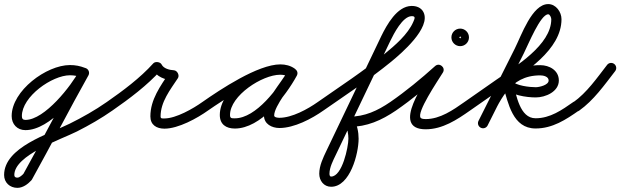

<svg xmlns="http://www.w3.org/2000/svg" viewBox="-69 -597 3037 940"><path d="M348 -264.3C348 -264.3 348 -264.3 348 -264.3C322.8 -274 300.7 -278.5 273.3 -278.5C158.5 -278.5 -11.9 -152.9 -11.9 -28.8C-11.9 10.7 14.9 40.1 55.4 40.1C177.3 40.1 313.1 -132.8 364.1 -228.2C370.6 -240.4 366 -255.5 353.8 -262.1C341.6 -268.6 326.5 -264 319.9 -251.8C280.5 -177.9 150.4 -9.9 55.4 -9.9C42.7 -9.9 38.1 -16.6 38.1 -28.8C38.1 -124.4 186.1 -228.5 273.3 -228.5C294.6 -228.5 310.7 -225.1 330 -217.7C342.9 -212.7 357.4 -219.1 362.3 -232C367.3 -244.9 360.9 -259.4 348 -264.3ZM320.2 -252.3C320.2 -252.3 320.2 -252.3 320.2 -252.3C225.6 -84.1 138.2 88.3 44.2 256.8C44.1 256.9 45 255.7 45.9 254.5C46.7 253.3 47.6 252.1 47.5 252.1C40.6 259.7 27.2 272.7 16 272.7C6.9 272.7 1.1 269.3 1.1 259.8C1.1 162.1 231.4 85.2 307.5 46.7C368 16.1 426.8 -17.6 482.3 -56.5C493.6 -64.4 496.4 -80 488.5 -91.3C480.6 -102.6 465 -105.4 453.7 -97.5C453.7 -97.5 453.7 -97.5 453.7 -97.5C395.9 -57.1 334.6 -22.5 271.5 8.8C171 58.7 -48.9 123.5 -48.9 259.8C-48.9 297.2 -20.3 322.7 16 322.7C42.8 322.7 67.1 304.9 84.5 285.9C84.5 285.8 85.4 284.7 86.2 283.5C87 282.4 87.8 281.3 87.8 281.2C181.8 112.7 269.2 -59.6 363.8 -227.7C370.6 -239.8 366.3 -255 354.3 -261.8C342.2 -268.6 327 -264.3 320.2 -252.3Z M482.3 -56.5C482.3 -56.5 482.3 -56.5 482.3 -56.5C563.8 -113.1 652.2 -179.3 718.6 -253.3C723.5 -258.8 711.6 -263.5 699.3 -265.2C687 -266.9 674.3 -265.6 677.6 -259C696.1 -221.2 740 -205.2 779.7 -203C788 -202.6 785.5 -215.8 779.6 -227.3C773.8 -238.9 764.8 -248.8 760.1 -241.8C716.6 -175.9 667.2 -110 667.2 -27.1C667.2 14.7 697.6 32.9 736.1 32.9C804.1 32.9 896.7 -18.1 950.6 -56.7C961.8 -64.7 964.4 -80.3 956.3 -91.6C948.3 -102.8 932.7 -105.4 921.4 -97.3C921.4 -97.3 921.4 -97.3 921.4 -97.3C876.7 -65.3 792.6 -17.1 736.1 -17.1C725.2 -17.1 717.2 -15.4 717.2 -27.1C717.2 -98.2 764.5 -157.6 801.9 -214.2C806.5 -221.2 805.8 -230.7 801.8 -238.5C797.9 -246.3 790.7 -252.5 782.3 -253C761.9 -254.1 732.4 -260.8 722.4 -281C719.2 -287.6 711.4 -291.8 703.2 -292.9C694.9 -294 686.3 -292.2 681.4 -286.7C617.6 -215.6 532.1 -151.9 453.7 -97.5C442.4 -89.7 439.6 -74.1 447.5 -62.7C455.3 -51.4 470.9 -48.6 482.3 -56.5Z M915.5 -62.7C923.4 -51.4 939 -48.6 950.3 -56.5C1023.4 -107.5 1213.3 -231.8 1303.6 -231.8C1317.8 -231.8 1332.8 -229 1344.5 -220.7C1357.4 -211.4 1371 -217.9 1378 -228.8C1385 -239.6 1385.3 -254.7 1371.5 -262.6C1348.6 -275.9 1329.4 -281.1 1302.3 -281.1C1186.7 -281.1 1007.1 -157.8 1007.1 -34.2C1007.1 11.8 1037.8 32.3 1080.7 32.3C1207.6 32.3 1329 -125.6 1383.9 -226C1391.9 -240.6 1385 -253.9 1374 -259.9C1363 -265.9 1348.1 -264.6 1340.1 -250C1305.3 -186.6 1223.3 -102.8 1223.3 -31.6C1223.3 10.3 1262 29.7 1299 29.7C1371.6 29.7 1457.4 -15.6 1515.4 -56.6C1526.7 -64.5 1529.4 -80.1 1521.4 -91.4C1513.5 -102.7 1497.9 -105.4 1486.6 -97.4C1437.6 -62.8 1360.5 -20.3 1299 -20.3C1292.3 -20.3 1273.3 -21.5 1273.3 -31.6C1273.3 -77.9 1357.4 -177.5 1383.9 -226C1391.9 -240.6 1385 -253.9 1374 -259.9C1363 -265.9 1348.1 -264.6 1340.1 -250C1295.4 -168.3 1185.2 -17.7 1080.7 -17.7C1064.9 -17.7 1057.1 -17.3 1057.1 -34.2C1057.1 -129.1 1215.3 -231.1 1302.3 -231.1C1320.8 -231.1 1331.4 -228.1 1346.5 -219.4C1360.2 -211.4 1373.4 -217.3 1380 -227.5C1386.6 -237.6 1386.4 -252.1 1373.5 -261.3C1353.2 -275.8 1328.3 -281.8 1303.6 -281.8C1193.6 -281.8 1009.4 -158.7 921.7 -97.5C910.4 -89.6 907.6 -74 915.5 -62.7Z M1515.3 -56.5C1515.3 -56.5 1515.3 -56.5 1515.3 -56.5C1626.1 -133.8 1741.2 -209.1 1845.9 -294.6C1893.7 -333.8 2043.4 -461.2 2004 -538C1992.5 -560.3 1968.9 -568.3 1945.3 -567.9C1874.2 -566.5 1824.7 -474.9 1797.6 -420.1C1797.6 -420.1 1797.6 -420 1797.6 -419.9C1797.5 -419.9 1797.5 -419.8 1797.5 -419.8C1708.2 -233.1 1618.9 -46.4 1529.6 140.3C1513 175 1494 214.4 1494 253.5C1494 287.4 1516.3 317.4 1552.1 317.4C1645.1 317.4 1686.7 154.6 1686.7 82C1686.7 49.7 1679.7 12.2 1661 -15C1656 -22.3 1646.4 -12.5 1640.3 -0.9C1634.1 10.8 1631.5 24.2 1640.4 24.2C1727.4 24.2 1798.8 -7.9 1870.1 -56.3C1881.5 -64.1 1884.4 -79.6 1876.7 -91.1C1868.9 -102.5 1853.4 -105.4 1841.9 -97.7C1841.9 -97.7 1841.9 -97.7 1841.9 -97.7C1779.1 -54.9 1717.2 -25.8 1640.4 -25.8C1631.5 -25.8 1623.9 -19.7 1619.7 -11.7C1615.5 -3.7 1614.8 6.1 1619.9 13.4C1632.6 31.9 1636.7 60.2 1636.7 82C1636.7 122.3 1606.5 267.4 1552.1 267.4C1545 267.4 1544 258.9 1544 253.5C1544 222.8 1561.6 189.2 1574.7 161.9C1664 -24.8 1753.3 -211.5 1842.6 -398.2C1842.6 -398.2 1842.6 -398.1 1842.5 -398.1C1842.5 -398 1842.5 -397.9 1842.5 -397.9C1858.6 -430.7 1901.8 -517 1946.3 -517.9C1967.4 -518.3 1961.4 -506 1954.2 -489.5C1927.9 -428.6 1864.3 -374.3 1814.2 -333.4C1710.6 -248.6 1596.4 -174.1 1486.7 -97.5C1475.4 -89.6 1472.6 -74 1480.5 -62.7C1488.4 -51.4 1504 -48.6 1515.3 -56.5Z M1870.2 -56.4C1870.2 -56.4 1870.2 -56.4 1870.2 -56.4C1948.2 -110.3 2024.4 -173 2094.7 -236.4C2105.4 -246 2099.6 -260 2089.3 -268.6C2079 -277.1 2064.2 -280.3 2056.7 -268.1C2015.8 -201.6 1839.5 36 2015 36C2097.7 36 2168.2 -10.7 2233.4 -56.6C2244.7 -64.5 2247.4 -80.1 2239.4 -91.4C2231.5 -102.7 2215.9 -105.4 2204.6 -97.4C2148.9 -58.3 2085.9 -14 2015 -14C2009 -14 1995.6 -14.3 1990.8 -19.7C1968.3 -45.3 2072.3 -198.1 2099.3 -241.9C2106.8 -254.1 2102.6 -266.8 2093.9 -274C2085.1 -281.3 2071.9 -283.1 2061.3 -273.6C1992.5 -211.6 1918 -150.2 1841.8 -97.6C1830.4 -89.7 1827.6 -74.2 1835.4 -62.8C1843.3 -51.4 1858.8 -48.6 1870.2 -56.4ZM2177 -414C2177 -410.7 2187.3 -421 2184 -421C2180.7 -421 2191 -410.7 2191 -414C2191 -417.3 2180.7 -407 2184 -407C2187.3 -407 2177 -417.3 2177 -414ZM2141 -414C2141 -390.3 2160.3 -371 2184 -371C2207.7 -371 2227 -390.3 2227 -414C2227 -437.7 2207.7 -457 2184 -457C2160.3 -457 2141 -437.7 2141 -414Z M2198.5 -62.7C2206.4 -51.4 2222 -48.6 2233.3 -56.5C2286.5 -93.6 2339.6 -130.7 2392.8 -167.9C2392.8 -167.9 2392.8 -167.9 2392.8 -167.9C2392.8 -167.9 2392.8 -167.9 2392.8 -167.9C2500.5 -243.3 2680 -352.6 2680 -503C2680 -538.4 2652.9 -577 2615 -577C2535.8 -577 2483.7 -423.7 2450.8 -358.2C2391.8 -240.5 2332.7 -122.9 2273.7 -5.2C2267.5 7.1 2272.4 22.2 2284.8 28.3C2297.1 34.5 2312.2 29.6 2318.3 17.2C2318.3 17.2 2318.3 17.2 2318.3 17.2C2377.4 -100.5 2436.4 -218.1 2495.5 -335.8C2517.9 -380.4 2577.2 -527 2615 -527C2623.7 -527 2630 -509.9 2630 -503C2630 -376.4 2453.3 -271.2 2364.2 -208.8C2364.2 -208.8 2364.2 -208.8 2364.2 -208.8C2364.2 -208.8 2364.2 -208.9 2364.2 -208.9C2311 -171.7 2257.9 -134.6 2204.7 -97.5C2193.4 -89.6 2190.6 -74 2198.5 -62.7ZM2284.7 28.3C2297 34.5 2312 29.7 2318.3 17.3C2378.2 -100.2 2421.7 -228 2576 -228C2591.4 -228 2617 -222.4 2617 -203C2617 -180.2 2570.5 -170 2554 -170C2524.4 -170 2457.4 -177.2 2436.7 -200.6C2428.1 -210.3 2415.5 -210.7 2406.1 -205.5C2396.7 -200.2 2390.3 -189.4 2394 -176.9C2419 -92.4 2440.9 32 2553 32C2636.1 32 2701.1 -10.9 2766.3 -56.5C2777.6 -64.4 2780.4 -80 2772.5 -91.3C2764.6 -102.6 2749 -105.4 2737.7 -97.5C2737.7 -97.5 2737.7 -97.5 2737.7 -97.5C2681.6 -58.2 2624.7 -18 2553 -18C2475.4 -18 2459.4 -132 2442 -191.1C2438.3 -203.6 2423.3 -202.6 2411.4 -196C2399.4 -189.4 2390.6 -177.2 2399.3 -167.4C2431.3 -131.2 2507.9 -120 2554 -120C2601 -120 2667 -147.7 2667 -203C2667 -252.7 2620.4 -278 2576 -278C2397.2 -278 2343.4 -142.2 2273.7 -5.3C2267.5 7 2272.3 22 2284.7 28.3Z M2731.6 -61.2C2739.6 -49.9 2755.2 -47.3 2766.5 -55.3C2838.1 -106.2 2889.4 -180.1 2942.7 -248.7C2951.2 -259.6 2949.2 -275.3 2938.3 -283.7C2927.4 -292.2 2911.7 -290.2 2903.3 -279.3C2853.1 -214.8 2804.8 -143.9 2737.5 -96C2726.3 -88 2723.6 -72.4 2731.6 -61.2Z"/></svg>

Font: FRB American Cursive Guidelines Semibold
Style: Italic
Weight: 600
Italic angle: -25°
Version: Version 2.0;Modular Font Editor K font №1